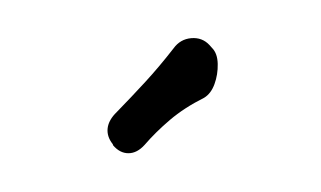

<svg xmlns="http://www.w3.org/2000/svg" viewBox="-38 -836 576 345"><g transform="rotate(-15 250.0 -664.0)"><path d="M200 -586Q183 -575 168 -579Q153 -583 145 -600V-602Q138 -618 143.5 -632Q149 -646 167 -656Q199 -675 230.5 -695Q262 -715 295 -740Q311 -753 330.5 -749.5Q350 -746 359 -729L362 -723Q369 -711 364.5 -692.5Q360 -674 349.5 -659Q339 -644 325 -640Q286 -632 255.5 -617.5Q225 -603 200 -586Z"/></g></svg>

Font: Winky Sans Medium
Style: Italic
Weight: 500
Italic angle: -8.97852°
Designer: Simon Atzbach
Foundry: typofactur
Version: Version 1.205